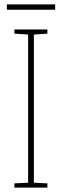

<svg xmlns="http://www.w3.org/2000/svg" viewBox="-20 -847 278 867"><path d="M229 -827H11V-803H229ZM194 0V-19L133 -22V-691L194 -695V-714H45V-695L107 -691V-22L45 -19V0Z"/></svg>

Font: Noto Sans Thai Looped Condensed Thin
Style: Regular
Weight: 100
Width: 3
Designer: Sasikarn Vongin, Ben Mitchell
Foundry: The Fontpad Ltd
Version: Version 1.001